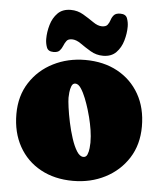

<svg xmlns="http://www.w3.org/2000/svg" viewBox="-53 -776 708 837"><g transform="rotate(5 301.0 -358.0)"><path d="M305.7 -515.6Q386.2 -515.6 447 -482.4Q507.8 -449.2 542 -389.2Q576.2 -329.1 576.2 -248Q576.2 -168.5 538.6 -109.6Q501 -50.8 437.7 -18.3Q374.5 14.2 297.4 14.2Q216.3 14.2 155.3 -19.3Q94.2 -52.7 60.3 -113.5Q26.4 -174.3 26.4 -255.4Q26.4 -334.5 64.5 -393.1Q102.5 -451.7 166 -483.6Q229.5 -515.6 305.7 -515.6ZM333.5 -93.8Q345.7 -93.8 350.8 -106.4Q356 -119.1 357.4 -134.5Q358.9 -149.9 358.9 -158.2Q358.9 -186 354.5 -213.6Q350.1 -241.2 343.3 -268.1Q340.8 -278.8 334 -301.5Q327.1 -324.2 317.4 -349.1Q307.6 -374 295.9 -391.6Q284.2 -409.2 271 -409.2Q259.8 -409.2 254.6 -396.5Q249.5 -383.8 248 -368.4Q246.6 -353 246.6 -345.2Q246.6 -332 250.5 -303Q254.4 -273.9 262 -238.3Q269.5 -202.6 280.3 -169.7Q291 -136.7 304.4 -115.2Q317.9 -93.8 333.5 -93.8ZM380.4 -540.5Q350.6 -540.5 325.4 -555.4Q300.3 -570.3 279.3 -585.2Q258.3 -600.1 239.7 -600.1Q223.1 -600.1 216.1 -590.8Q209 -581.5 204.1 -569.1Q199.2 -556.6 190.9 -547.4Q182.6 -538.1 164.1 -538.1Q140.1 -538.1 133.8 -555.7Q127.4 -573.2 127.4 -592.3Q127.4 -622.6 136.5 -653.8Q145.5 -685.1 166.5 -706.3Q187.5 -727.5 223.6 -727.5Q253.4 -727.5 278.6 -712.6Q303.7 -697.8 325 -682.9Q346.2 -668 364.3 -668Q381.8 -668 388.9 -677.2Q396 -686.5 399.9 -699Q403.8 -711.4 412.1 -720.7Q420.4 -730 439.9 -730Q463.9 -730 470.2 -712.6Q476.6 -695.3 476.6 -676.3Q476.6 -646.5 467.5 -615Q458.5 -583.5 437.5 -562Q416.5 -540.5 380.4 -540.5Z"/></g></svg>

Font: Caprasimo
Style: Regular
Weight: 400
Designer: The DocRepair Project, Phaedra Charles, Flavia Zimbardi
Foundry: Google
Version: Version 1.001